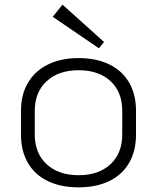

<svg xmlns="http://www.w3.org/2000/svg" viewBox="-20 -796 673 823"><path d="M317 7Q240 7 184.5 -20Q129 -47 99.5 -98Q70 -149 70 -219V-321Q70 -391 100 -441.5Q130 -492 185.5 -519.5Q241 -547 317 -547Q393 -547 448.5 -520Q504 -493 533.5 -442Q563 -391 563 -321V-219Q563 -149 533.5 -98Q504 -47 448.5 -20Q393 7 317 7ZM317 -45Q403 -45 453.5 -92Q504 -139 504 -220V-320Q504 -402 453.5 -448.5Q403 -495 317 -495Q231 -495 180 -448Q129 -401 129 -320V-220Q129 -139 180 -92Q231 -45 317 -45ZM426 -616 404 -589 206 -724 248 -776Z"/></svg>

Font: Pathway Extreme 28pt ExtraLight
Style: Regular
Weight: 250
Designer: Eduardo Rodriguez Tunni
Foundry: Eduardo Rodriguez Tunni
Version: Version 1.001;gftools[0.9.26]